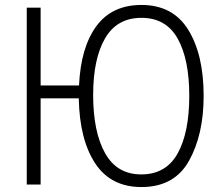

<svg xmlns="http://www.w3.org/2000/svg" viewBox="-20 -745 900 775"><path d="M802 -358Q802 -524 740 -624.5Q678 -725 551 -725Q432 -725 369 -639.5Q306 -554 299 -400H144V-714H88V0H144V-348H298Q301 -182 364 -86Q427 10 551 10Q684 10 743 -96Q802 -202 802 -358ZM356 -362Q356 -507 404 -590Q452 -673 551 -673Q650 -673 697 -589.5Q744 -506 744 -358Q744 -210 697 -125.5Q650 -41 550 -41Q452 -41 404 -127Q356 -213 356 -362Z"/></svg>

Font: Noto Sans UI SemiCondensed Light
Style: Regular
Weight: 300
Width: 4
Designer: Monotype Design Team
Foundry: Monotype Imaging Inc.
Version: Version 1.901